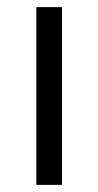

<svg xmlns="http://www.w3.org/2000/svg" viewBox="-20 -519 276 539"><path d="M82 -499H154V0H82Z"/></svg>

Font: Stavian Regular
Style: Regular
Weight: 400
Version: Version 1.000; ttfautohint (v1.6)